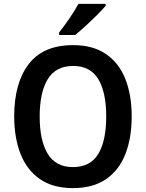

<svg xmlns="http://www.w3.org/2000/svg" viewBox="-20 -957 750 987"><path d="M657 -358Q657 -248 624.5 -165Q592 -82 525 -36Q458 10 355 10Q252 10 185 -36.5Q118 -83 85.5 -166Q53 -249 53 -359Q53 -530 127.5 -627.5Q202 -725 356 -725Q458 -725 525 -679Q592 -633 624.5 -550.5Q657 -468 657 -358ZM184 -358Q184 -234 225.5 -166Q267 -98 355 -98Q444 -98 485 -165.5Q526 -233 526 -358Q526 -483 485 -550.5Q444 -618 356 -618Q267 -618 225.5 -550Q184 -482 184 -358ZM523 -927Q507 -908 479 -880Q451 -852 420.5 -824Q390 -796 366 -777H284V-790Q309 -822 337 -862.5Q365 -903 383 -937H523Z"/></svg>

Font: Noto Sans Khmer SemiCondensed SemiBold
Style: Regular
Weight: 600
Width: 4
Designer: Danh Hong and the Monotype Design Team
Foundry: Monotype Imaging Inc.
Version: Version 2.004; ttfautohint (v1.8.4.7-5d5b)